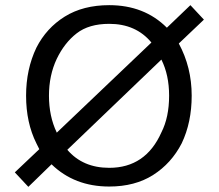

<svg xmlns="http://www.w3.org/2000/svg" viewBox="-20 -715 849 745"><path d="M121.2 -158.8Q81.2 -238.8 81.2 -343.8Q81.2 -446.2 121.2 -530Q160 -606.2 231.2 -650.6Q302.5 -695 403.8 -695Q540 -695 627.5 -607.5L718.8 -695L771.2 -638.8L673.8 -546.2Q723.8 -453.8 723.8 -343.8Q723.8 -240 685 -158.8Q645 -81.2 574.4 -36.2Q503.8 8.8 403.8 8.8Q268.8 8.8 180 -77.5L90 10L37.5 -46.2L132.5 -136.2ZM200 -201.2V-200L567.5 -550Q507.5 -622.5 403.8 -622.5Q325 -622.5 277.5 -585.6Q230 -548.8 200 -486.2Q170 -422.5 170 -343.8Q170 -263.8 200 -201.2ZM606.2 -201.2Q636.2 -260 636.2 -343.8Q636.2 -423.8 606.2 -483.8L241.2 -133.8Q301.2 -63.8 403.8 -63.8Q545 -63.8 606.2 -201.2Z"/></svg>

Font: Cambay
Style: Regular
Weight: 400
Version: Version 1.180;PS 001.180;hotconv 1.0.70;makeotf.lib2.5.58329